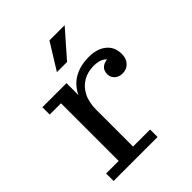

<svg xmlns="http://www.w3.org/2000/svg" viewBox="-204 -845 963 963"><g transform="rotate(-45 278.0 -363.0)"><path d="M39 0V-53H128V-462H48V-514H219V-342L230 -344V-53H351V0ZM196 -312Q197 -388 222 -435.5Q247 -483 290.5 -505.5Q334 -528 388 -528Q447 -529 483 -500.5Q519 -472 519 -421Q519 -389 500.5 -369Q482 -349 453 -349Q427 -349 411 -364Q395 -379 395 -401Q395 -429 414.5 -443Q434 -457 471 -455L462 -419Q460 -448 436.5 -464Q413 -480 375 -479Q335 -479 302 -460.5Q269 -442 249.5 -405Q230 -368 230 -312ZM224 -587 310 -726H418L296 -587Z"/></g></svg>

Font: Montagu Slab 24pt
Style: Regular
Weight: 400
Designer: Florian Karsten
Foundry: Florian Karsten
Version: Version 1.000